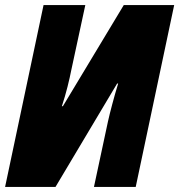

<svg xmlns="http://www.w3.org/2000/svg" viewBox="-25 -734 704 754"><path d="M-5 0H193L435 -406H439C423 -354 406 -289 399 -257L344 0H508L659 -714H461L222 -317H218C235 -368 248 -423 255 -459L310 -714H146Z"/></svg>

Font: Noto Sans UI Condensed Black
Style: Italic
Weight: 900
Width: 3
Italic angle: -192°
Designer: Monotype Design Team
Foundry: Monotype Imaging Inc.
Version: Version 1.901